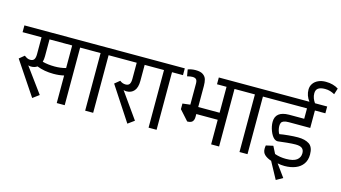

<svg xmlns="http://www.w3.org/2000/svg" viewBox="-110 -1223 3156 1775"><g transform="rotate(15 1467.5 -335.5)"><path d="M648.9 -551.3H543.5V0H467.3V-263.7Q422.4 -252.9 367.2 -252.9Q279.8 -252.9 208 -281.2Q184.6 -264.2 148.9 -264.2Q136.7 -264.2 122.6 -268.6L296.4 -31.2L235.8 13.7L21 -307.1L69.3 -346.7Q84.5 -335 97.7 -328.9Q110.8 -322.8 125.5 -322.8Q152.3 -322.8 163.3 -338.9Q174.3 -355 174.3 -389.2V-551.3H-7.3V-616.2H648.9ZM467.3 -551.3H250.5V-390.1Q250.5 -359.9 243.7 -335.4Q295.9 -321.3 361.8 -321.3Q417 -321.3 467.3 -335Z M920.9 -551.3H815.9V0H739.3V-551.3H634.3V-616.2H920.9Z M1062 -271.5Q1046.9 -271.5 1033.2 -275.9L1208 -29.3L1147 15.1L933.1 -311.5L981.4 -351.1Q1006.3 -330.6 1036.6 -330.6Q1063 -330.6 1074 -346.7Q1085 -362.8 1085 -397V-551.3H906.2V-616.2H1255.9V-551.3H1161.1V-397.9Q1161.1 -334.5 1134.5 -303Q1107.9 -271.5 1062 -271.5Z M1527.8 -551.3H1422.9V0H1346.2V-551.3H1241.2V-616.2H1527.8Z M2126 -551.3H2021V-0.5H1944.8V-235.8H1739.7V-208Q1739.7 -180.2 1726.3 -164.1Q1712.9 -147.9 1676.3 -147.5L1590.8 -242.7V-296.4L1664.1 -305.2V-507.3Q1664.1 -536.1 1652.8 -547.4Q1641.6 -558.6 1617.7 -558.6Q1599.1 -558.6 1566.9 -550.8L1556.2 -613.8Q1589.4 -626.5 1630.4 -626.5Q1677.2 -626.5 1701.4 -609.4Q1725.6 -592.3 1732.9 -566.7Q1740.2 -541 1740.2 -505.4V-303.2H1944.8V-551.3H1853.5V-616.2H2126Z M2397.9 -551.3H2293V0H2216.3V-551.3H2111.3V-616.2H2397.9Z M2743.7 -703.6Q2743.7 -679.2 2752 -657Q2760.3 -634.8 2773.9 -616.2H2890.6V-551.3H2790.5V-384.3H2585.9Q2555.7 -384.3 2538.8 -377.9Q2522 -371.6 2515.6 -359.6Q2509.3 -347.7 2509.3 -328.1Q2509.3 -309.6 2514.4 -289.6Q2519.5 -269.5 2528.8 -254.9Q2558.1 -260.7 2611.8 -265.9Q2665.5 -271 2704.6 -271Q2772 -271 2812.3 -244.6Q2852.5 -218.3 2852.5 -146Q2852.5 -92.3 2826.7 -55.7Q2800.8 -19 2755.1 -1Q2709.5 17.1 2650.9 17.1Q2616.2 17.1 2584 9.8L2669.4 127.4L2606.9 163.1L2520 2.9Q2478.5 -11.2 2455.6 -32.5Q2432.6 -53.7 2432.6 -89.4Q2432.6 -105 2435.5 -121.6L2503.9 -136.7L2539.1 -67.4Q2588.4 -49.8 2646.5 -49.8Q2717.3 -49.8 2749.3 -74Q2781.2 -98.1 2781.2 -139.2Q2781.2 -170.4 2762.7 -186Q2744.1 -201.7 2699.7 -201.7Q2670.9 -201.7 2619.1 -196.8Q2567.4 -191.9 2537.1 -187.5Q2534.7 -187 2529.8 -187Q2513.2 -187 2496.1 -200.7Q2473.1 -221.2 2456.5 -264.2Q2439.9 -307.1 2439.9 -348.6Q2439.9 -450.2 2569.3 -451.7H2714.8V-551.3H2383.3V-616.2H2720.7Q2683.1 -665 2683.1 -722.7Q2683.1 -755.4 2700.7 -780.8Q2718.3 -806.2 2749.5 -820.1Q2780.8 -834 2820.3 -834Q2857.4 -834 2888.4 -825.2Q2919.4 -816.4 2941.9 -801.3L2923.3 -742.7Q2901.4 -754.9 2879.2 -761.5Q2856.9 -768.1 2830.6 -768.1Q2787.6 -768.1 2765.6 -752.7Q2743.7 -737.3 2743.7 -703.6Z"/></g></svg>

Font: Varta
Style: Regular
Weight: 400
Designer: Joana Correia, Viktoriya Grabowska, Eben Sorkin
Foundry: Sorkin Type
Version: Version 1.002; ttfautohint (v1.3) -l 8 -r 24 -G 200 -x 12 -H